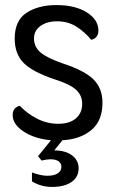

<svg xmlns="http://www.w3.org/2000/svg" viewBox="-20 -542 456 757"><path d="M226 11 194 51Q238 51 264 70.5Q290 90 290 122Q290 156 262 175.5Q234 195 186 195Q141 195 106 173V138Q141 151 167 151Q193 151 207.5 141.5Q222 132 222 116Q222 102 211 94Q200 86 179 86Q164 86 144 91L130 74L181 11Q116 5 73 -23.5Q30 -52 30 -88Q30 -118 58 -125Q86 -95 125.5 -74.5Q165 -54 210 -54Q254 -54 279 -75Q304 -96 304 -133Q304 -166 280 -188Q256 -210 196 -229Q109 -258 73.5 -293.5Q38 -329 38 -390Q38 -461 84.5 -491.5Q131 -522 202 -522Q277 -522 322.5 -493Q368 -464 368 -422Q368 -392 340 -385Q312 -418 279.5 -438Q247 -458 205 -458Q165 -458 139.5 -439.5Q114 -421 114 -391Q114 -357 140 -335Q166 -313 230 -291Q315 -263 349.5 -228Q384 -193 384 -137Q384 -66 340.5 -29.5Q297 7 226 11Z"/></svg>

Font: Thasadith
Style: Bold
Weight: 700
Designer: Cadson Demak Co.,Ltd.
Foundry: Cadson Demak Co.,Ltd.
Version: Version 1.000; ttfautohint (v1.6)